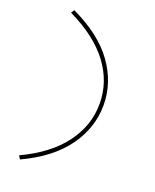

<svg xmlns="http://www.w3.org/2000/svg" viewBox="-159 -785 854 1055"><g transform="rotate(20 268.5 -257.5)"><path d="M89 179 77 159Q235 85 315.5 -22.5Q396 -130 396 -258Q396 -385 316.5 -491.5Q237 -598 77 -675L89 -694Q257 -615 338 -502Q419 -389 419 -258Q419 -126 337.5 -12.5Q256 101 89 179Z"/></g></svg>

Font: Lexend Mega Thin
Style: Regular
Weight: 250
Version: Version 1.007